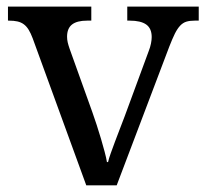

<svg xmlns="http://www.w3.org/2000/svg" viewBox="-20 -556 619 576"><path d="M3.9 -494.1V-536.1H253.9V-494.1H241.2Q210.9 -494.1 196 -482.4Q181.2 -470.7 181.2 -445.8Q181.2 -437.5 183.1 -429Q185.1 -420.4 189 -409.2L256.8 -220.2Q263.2 -202.6 270 -181.4Q276.9 -160.2 283 -139.6Q289.1 -119.1 293.9 -100.8Q298.8 -82.5 300.8 -69.8H304.2Q306.6 -80.6 312.3 -96.4Q317.9 -112.3 325 -131.1Q332 -149.9 339.6 -169.4Q347.2 -189 354 -207L425.8 -401.9Q430.7 -414.1 432.9 -425.3Q435.1 -436.5 435.1 -444.8Q435.1 -470.7 418.7 -482.4Q402.3 -494.1 369.1 -494.1H361.8V-536.1H576.2V-494.1H564Q549.3 -494.1 539.1 -491Q528.8 -487.8 520.5 -479Q512.2 -470.2 504.6 -455.1Q497.1 -439.9 487.8 -416L330.1 0H238.8L78.1 -440.9Q72.3 -456.5 65.9 -466.8Q59.6 -477.1 51.3 -483.2Q43 -489.3 32.2 -491.7Q21.5 -494.1 6.8 -494.1Z"/></svg>

Font: Droid Serif
Style: Regular
Weight: 400
Designer: Monotype Design team
Foundry: Monotype Imaging Inc.
Version: Version 1.03